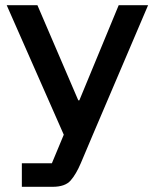

<svg xmlns="http://www.w3.org/2000/svg" viewBox="-20 -520 596 740"><path d="M64.2 200V109.2H180L225.8 -0.8L5.8 -500H124.2L281.7 -133.3H285.8L437.5 -500H550.8L337.5 0L291.7 108.3Q273.3 151.7 252.1 175.8Q230.8 200 182.5 200Z"/></svg>

Font: Funnel Display Medium
Style: Regular
Weight: 500
Designer: NORD ID, Kristian Moeller
Foundry: Dicotype
Version: Version 1.000